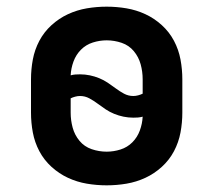

<svg xmlns="http://www.w3.org/2000/svg" viewBox="-20 -548 640 576"><path d="M300 8Q270 8 240.5 3Q211 -2 184 -14.5Q157 -27 134.5 -47.5Q112 -68 98 -94.5Q84 -121 78.5 -150.5Q73 -180 73 -210V-310Q73 -340 78.5 -369.5Q84 -399 98 -425.5Q112 -452 134.5 -472.5Q157 -493 184 -505.5Q211 -518 240.5 -523Q270 -528 300 -528Q330 -528 359.5 -523Q389 -518 416 -505.5Q443 -493 465.5 -472.5Q488 -452 502 -425.5Q516 -399 521.5 -369.5Q527 -340 527 -310V-210Q527 -180 521.5 -150.5Q516 -121 502 -94.5Q488 -68 465.5 -47.5Q443 -27 416 -14.5Q389 -2 359.5 3Q330 8 300 8ZM380 -260Q387 -260 394.5 -262Q402 -264 408 -267V-310Q408 -333 402 -355Q396 -377 381.5 -394.5Q367 -412 345 -419.5Q323 -427 300 -427Q279 -427 258.5 -420.5Q238 -414 223 -399Q208 -384 200.5 -363.5Q193 -343 192 -322Q199 -324 206 -324.5Q213 -325 220 -325Q235 -325 249.5 -322Q264 -319 277.5 -313.5Q291 -308 303 -300Q315 -292 327 -283Q339 -274 352 -267Q365 -260 380 -260ZM300 -93Q321 -93 341.5 -99.5Q362 -106 377 -121Q392 -136 399.5 -156.5Q407 -177 408 -198Q401 -196 394 -195.5Q387 -195 380 -195Q365 -195 350.5 -198Q336 -201 322.5 -206.5Q309 -212 297 -220Q285 -228 273 -237Q261 -246 248 -253Q235 -260 220 -260Q213 -260 205.5 -258Q198 -256 192 -253V-210Q192 -187 198 -165Q204 -143 218.5 -125.5Q233 -108 255 -100.5Q277 -93 300 -93Z"/></svg>

Font: Iosevka Book
Style: Bold
Weight: 700
Designer: Belleve Invis
Foundry: Belleve Invis
Version: Version 28.0.7; ttfautohint (v1.8.3)